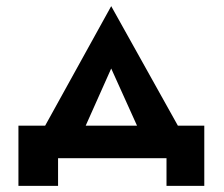

<svg xmlns="http://www.w3.org/2000/svg" viewBox="-20 -515 730 625"><path d="M169 0V90H40V-106H127L342 -495L559 -106H645V90H522V0ZM259 -106H426L342 -292Z"/></svg>

Font: Venryn Sans SemiBold
Style: Regular
Weight: 600
Designer: Owen Earl, indestructible type* (font) & Cristiano Sobral (main changes)
Version: Version 3.60;October 28, 2020;FontCreator 13.0.0.2681 64-bit